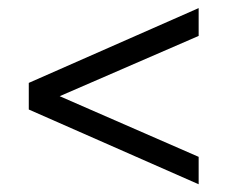

<svg xmlns="http://www.w3.org/2000/svg" viewBox="-20 -488 567 479"><path d="M51.8 -214.8V-281.2L475.6 -467.8V-398.4L128.9 -248L475.6 -96.7V-28.3Z"/></svg>

Font: Crimson Pro
Style: Regular
Weight: 400
Designer: Jacques Le Bailly
Foundry: Baron von Fonthausen
Version: Version 1.003